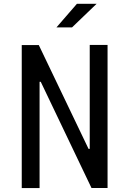

<svg xmlns="http://www.w3.org/2000/svg" viewBox="-20 -960 660 980"><path d="M347.5 -820 473 -940.5H372.5L268 -820ZM91 0H182V-542.5H188L447 -0.5H529V-730.5H438V-200H432L178 -730H91Z"/></svg>

Font: FontWithASyntaxHighlighterNightOwl
Style: Regular
Weight: 400
Designer: Riley Cran & the Lettermatic Team
Foundry: Lettermatic
Version: Version 1.000 (FontWithASyntaxHighlighterNightOwl)